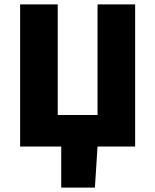

<svg xmlns="http://www.w3.org/2000/svg" viewBox="-20 -670 710 878"><path d="M260 188V0H72V-650H244V-144H426V-650H598V0H426L414 188Z"/></svg>

Font: Source Sans 3 Black
Style: Regular
Weight: 900
Designer: Paul D. Hunt
Foundry: Adobe
Version: Version 3.046;hotconv 1.0.118;makeotfexe 2.5.65603